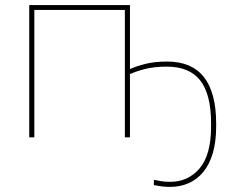

<svg xmlns="http://www.w3.org/2000/svg" viewBox="-20 -540 915 755"><path d="M95 0H115V-501H471V0H491V-520H95ZM649 175Q629 175 614 172.5Q599 170 585 167V188Q601 191 616 193Q631 195 648 195Q689 195 722.5 180Q756 165 780 135.5Q804 106 817 61.5Q830 17 830 -43V-54Q830 -116 817.5 -162Q805 -208 781 -238Q757 -268 721 -283Q685 -298 637 -298Q588 -298 550.5 -288.5Q513 -279 481 -264V-244Q512 -259 549.5 -268.5Q587 -278 636 -278Q725 -278 767.5 -223.5Q810 -169 810 -55V-42Q810 69 765 122Q720 175 649 175Z"/></svg>

Font: Fixel Variable
Style: Regular
Weight: 100
Width: 3
Designer: AlfaBravo + MacPaw
Foundry: Kyrylo Tkachov, Marchela Mozhyna, Serhii Makarenko, Maria Weinstein, Zakhar Kryvoshyya
Version: Version 1.211